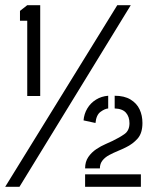

<svg xmlns="http://www.w3.org/2000/svg" viewBox="-20 -720 605 740"><path d="M85 -350V-640H57V-678L85 -700H135V-350ZM0 0 432 -700H484L55 0ZM348 -246 302 -256Q304 -281 316.5 -302Q329 -323 350 -336Q371 -349 397 -351V-302Q384 -301 367.5 -289Q351 -277 348 -246ZM308 -71Q308 -97 320.5 -115Q333 -133 351 -145Q369 -157 386.5 -164.5Q404 -172 414 -177Q441 -190 460 -203.5Q479 -217 479 -245Q479 -270 465.5 -285.5Q452 -301 422 -302V-351Q459 -351 483 -336.5Q507 -322 518 -298.5Q529 -275 529 -246Q529 -207 510.5 -186Q492 -165 465 -152Q451 -145 434 -138Q417 -131 401 -122.5Q385 -114 375 -101.5Q365 -89 365 -71ZM308 0V-48H523V0Z"/></svg>

Font: Stick No Bills ExtraLight
Style: Regular
Weight: 400
Version: Version 2.000